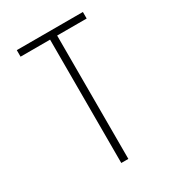

<svg xmlns="http://www.w3.org/2000/svg" viewBox="-178 -838 855 941"><g transform="rotate(-30 250.0 -367.5)"><path d="M230 0V-698H63V-735H437V-698H270V0Z"/></g></svg>

Font: Iosevka Extralight
Style: Regular
Weight: 200
Monospace: yes
Designer: Belleve Invis
Foundry: Belleve Invis
Version: Version 32.0.1; ttfautohint (v1.8.4)